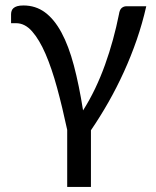

<svg xmlns="http://www.w3.org/2000/svg" viewBox="-20 -530 584 720"><path d="M528.5 -506.5Q514 -442.5 492.8 -381Q471.5 -319.5 444.8 -260.8Q418 -202 386.8 -147Q355.5 -92 321 -41.5V171H232V-43Q214 -127.5 194 -200.8Q174 -274 150.8 -327.8Q127.5 -381.5 100.5 -412.2Q73.5 -443 40.5 -443H21.5V-476Q21.5 -483 23.5 -489Q25.5 -495 30.5 -499.5Q35.5 -504 44.5 -506.8Q53.5 -509.5 68 -509.5Q113.5 -509.5 148.5 -483.8Q183.5 -458 210.5 -408Q237.5 -358 257 -284.5Q276.5 -211 291.5 -116Q316 -154.5 336.8 -198Q357.5 -241.5 374 -287.5Q390.5 -333.5 403.5 -381Q416.5 -428.5 426 -476Q428.5 -493.5 436.2 -500Q444 -506.5 453.5 -506.5Z"/></svg>

Font: Lato
Style: Regular
Weight: 400
Designer: Lukasz Dziedzic with Adam Twardoch and Botio Nikoltchev
Foundry: tyPoland Lukasz Dziedzic
Version: Version 2.010; 2014-09-01; http://www.latofonts.com/; ttfaut